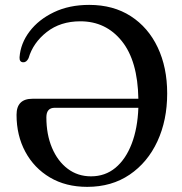

<svg xmlns="http://www.w3.org/2000/svg" viewBox="-20 -732 726 766"><path d="M46 -274Q46 -338 109.5 -338H532Q529.5 -489 466 -568Q402.5 -647 300.5 -647Q221 -647 166.5 -604.2Q112 -561.5 94 -500Q85.5 -482.5 72 -483.5Q57 -484.5 58 -503.5Q62 -559 98 -606.5Q134 -654 195 -683.2Q256 -712.5 336 -712.5Q432 -712.5 501.8 -667.5Q571.5 -622.5 609.2 -542.8Q647 -463 647 -359Q647 -252.5 608 -168.2Q569 -84 497.2 -35.2Q425.5 13.5 328 13.5Q242.5 13.5 179.2 -24Q116 -61.5 81 -126.5Q46 -191.5 46 -274ZM165 -264Q165 -195.5 187.5 -142.2Q210 -89 250 -58.8Q290 -28.5 343 -28.5Q399.5 -28.5 440.5 -62.5Q481.5 -96.5 505.2 -158Q529 -219.5 532 -302H198.5Q165 -302 165 -264Z"/></svg>

Font: Fraunces 72pt Soft
Style: Regular
Weight: 400
Version: Version 1.000;[b76b70a41]